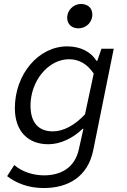

<svg xmlns="http://www.w3.org/2000/svg" viewBox="-20 -732 640 969"><path d="M201 217C323 217 424 161 451 24L554 -486H492L471 -425H467C440 -469 388 -498 319 -498C174 -498 55 -357 55 -186C55 -70 121 -4 224 -4C286 -4 350 -36 397 -82H401L378 21C358 114 288 153 202 153C148 153 91 135 52 101L16 157C60 191 121 217 201 217ZM247 -69C177 -69 134 -110 134 -199C134 -324 224 -433 328 -433C376 -433 418 -412 453 -361L409 -155C358 -100 300 -69 247 -69ZM376 -589C414 -589 446 -619 446 -658C446 -692 423 -712 388 -712C351 -712 319 -680 319 -643C319 -608 344 -589 376 -589Z"/></svg>

Font: Source Code Variable
Style: Italic
Weight: 400
Italic angle: -11°
Monospace: yes
Designer: Paul D. Hunt, Teo Tuominen
Foundry: Adobe Systems Incorporated
Version: Version 1.005;PS 1.0;hotconv 16.6.54;makeotf.lib2.5.65590